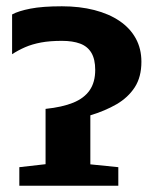

<svg xmlns="http://www.w3.org/2000/svg" viewBox="-20 -591 499 611"><path d="M41.5 0V-59L125 -68.5V-244.5Q178 -250 213 -264.2Q248 -278.5 265.5 -304Q283 -329.5 283 -368.5Q283 -402.5 270.8 -423Q258.5 -443.5 235 -452.2Q211.5 -461 177 -461Q139 -461 110.8 -455.8Q82.5 -450.5 60.5 -441Q38.5 -431.5 18.5 -418.5V-545Q38.5 -556 76.8 -563.5Q115 -571 177 -571Q233.5 -571 280.2 -559Q327 -547 360.5 -524.2Q394 -501.5 412 -468.8Q430 -436 430 -394.5Q430 -346 408.8 -313.2Q387.5 -280.5 350.8 -259.2Q314 -238 267.5 -224V-68L356.5 -59V0Z"/></svg>

Font: Merriweather 20pt
Style: Bold
Weight: 700
Version: Version 2.100